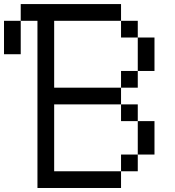

<svg xmlns="http://www.w3.org/2000/svg" viewBox="-20 -937 873 957"><path d="M0 -833.3H83.3V-666.7H0ZM750 -166.7H666.7V-333.3H750ZM750 -583.3H666.7V-750H750ZM166.7 0V-833.3H83.3V-916.7H583.3V-833.3H250V-500H583.3V-416.7H250V-83.3H583.3V0ZM666.7 -166.7V-83.3H583.3V-166.7ZM666.7 -416.7V-333.3H583.3V-416.7ZM666.7 -583.3V-500H583.3V-583.3ZM666.7 -833.3V-750H583.3V-833.3Z"/></svg>

Font: Galmuri11 Regular
Style: Regular
Weight: 400
Designer: Minseo Lee (Quiple)
Version: Version 2.356;hotconv 1.1.0;makeotfexe 2.6.0 DEVELOPMENT